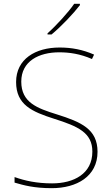

<svg xmlns="http://www.w3.org/2000/svg" viewBox="-20 -972 583 1002"><path d="M397 -945V-952H367C338 -909 273 -838 228 -798V-792H249C302 -836 362 -900 397 -945ZM489 -180C489 -298 404 -335 277 -375C174 -407 91 -437 91 -546C91 -653 183 -699 289 -699C342 -699 398 -691 460 -664L471 -687C412 -713 354 -724 291 -724C165 -724 64 -664 64 -544C64 -425 147 -389 263 -352C386 -313 462 -280 462 -181C462 -65 365 -15 252 -15C171 -15 109 -29 56 -48V-19C104 -5 158 10 250 10C380 10 489 -51 489 -180Z"/></svg>

Font: Noto Sans Georgian Thin
Style: Regular
Weight: 100
Designer: Monotype Design Team, Akaki Razmadze
Foundry: Google LLC
Version: Version 2.005